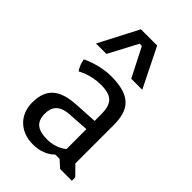

<svg xmlns="http://www.w3.org/2000/svg" viewBox="-240 -883 980 980"><g transform="rotate(45 250.0 -393.0)"><path d="M43 -139.6C43 -51.3 104 9.8 197.3 9.8C277.3 9.8 314 -34.7 314 -34.7H345.2L384.3 0H468.8V-24.4L418.9 -75.2V-351.6C418.9 -460 377.4 -519.5 233.9 -519.5C147 -519.5 73.7 -481.4 73.7 -481.4C73.7 -481.4 77.6 -448.7 98.6 -418.9C98.6 -418.9 150.9 -451.7 228 -451.7C309.1 -451.7 335 -420.4 335 -344.7V-297.9L211.9 -291C105 -285.2 43 -246.6 43 -139.6ZM128.9 -144.5C128.9 -191.9 150.9 -227.5 222.2 -231.4L335 -238.8V-95.2C335 -95.2 297.4 -59.6 231 -59.6C169.4 -59.6 128.9 -78.1 128.9 -144.5ZM60.5 -582.5H135.7L218.8 -739.3H234.9L314.9 -582.5H394.5L288.6 -795.9H171.4Z"/></g></svg>

Font: Basic
Style: Regular
Weight: 400
Designer: Magnus Gaarde
Foundry: Magnus Gaarde
Version: Version 1.001